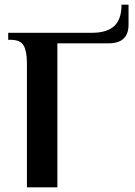

<svg xmlns="http://www.w3.org/2000/svg" viewBox="-20 -800 578 820"><path d="M95 -530Q95 -581 81 -605.5Q67 -630 25 -630H15V-660H374Q436 -660 467.5 -688.5Q499 -717 499 -780H529V-695Q529 -615 444 -615H225V0H95Z"/></svg>

Font: Philosopher
Style: Bold
Weight: 700
Designer: Jovanny Lemonad
Foundry: Jovanny Lemonad
Version: Version 2.000